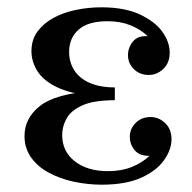

<svg xmlns="http://www.w3.org/2000/svg" viewBox="-20 -495 526 525"><path d="M47 -123Q47 -172 89.5 -205.5Q132 -239 236 -246L235 -232Q172 -239 135 -257Q98 -275 82 -301Q66 -327 66 -355Q66 -387 83 -409.5Q100 -432 127 -446.5Q154 -461 188 -468Q222 -475 257 -475Q321 -475 362.5 -455.5Q404 -436 424 -408Q444 -380 444 -351Q444 -323 426.5 -306.5Q409 -290 387 -290Q362 -290 346 -306Q330 -322 330 -344Q330 -365 343.5 -381.5Q357 -398 384 -396Q364 -415 336.5 -426Q309 -437 274 -437Q221 -437 195 -414Q169 -391 169 -353Q169 -325 183 -303Q197 -281 225 -268.5Q253 -256 294 -256V-221Q237 -221 205.5 -207Q174 -193 162 -171Q150 -149 150 -126Q150 -81 184.5 -54Q219 -27 275 -27Q312 -27 340.5 -38.5Q369 -50 389 -69Q362 -68 348.5 -84Q335 -100 335 -121Q335 -143 351 -159Q367 -175 392 -175Q414 -175 431.5 -158.5Q449 -142 449 -114Q449 -86 428.5 -57Q408 -28 366 -9Q324 10 258 10Q220 10 182.5 2Q145 -6 114 -22.5Q83 -39 65 -64.5Q47 -90 47 -123Z"/></svg>

Font: Brygada 1918 Medium
Style: Regular
Weight: 500
Designer: Mateusz Machalski | Borys Kosmynka | Przemek Hoffer
Foundry: NIEPODLEGLA 2018
Version: Version 3.006